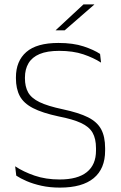

<svg xmlns="http://www.w3.org/2000/svg" viewBox="-20 -844 552 874"><path d="M253 10Q206.5 10 168.5 1.5Q130.5 -7 101.5 -19.5Q72.5 -32 54 -44.5L49 -87Q86.5 -62 137.5 -44.5Q188.5 -27 251.5 -27Q333.5 -27 375.2 -60.5Q417 -94 417 -158.5V-169.5Q417 -212.5 401.5 -239.8Q386 -267 348.8 -284.2Q311.5 -301.5 247 -314Q172.5 -330 130 -352Q87.5 -374 70 -407Q52.5 -440 52.5 -488V-491.5Q52.5 -566 99.8 -607.2Q147 -648.5 246 -648.5Q313 -648.5 360.5 -632.8Q408 -617 435.5 -598.5L440 -559Q406 -581 359.2 -596.8Q312.5 -612.5 249 -612.5Q194.5 -612.5 160.2 -598Q126 -583.5 109.8 -556.2Q93.5 -529 93.5 -490.5V-488Q93.5 -449.5 108.2 -423.2Q123 -397 160.2 -379Q197.5 -361 266 -346.5Q339 -331 380.8 -310Q422.5 -289 440.5 -255.5Q458.5 -222 458.5 -170V-158Q458.5 -76 406.5 -33Q354.5 10 253 10ZM360 -824H409V-823L274.5 -706H233.5V-706.5Z"/></svg>

Font: Anek Latin Medium ExtraLight
Style: Regular
Weight: 250
Version: Version 1.003